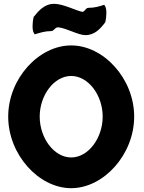

<svg xmlns="http://www.w3.org/2000/svg" viewBox="-20 -963 753 1006"><path d="M247 -800C264 -800 267 -820 285 -820C333 -814 389 -779 428 -779C476 -779 506 -812 532 -847C539 -880 540 -917 530 -932L526 -938C500 -929 475 -922 444 -922C427 -922 426 -901 411 -901C379 -907 311 -943 263 -943C215 -943 184 -909 156 -874C149 -841 148 -804 158 -789L162 -783C191 -792 216 -800 247 -800ZM188 -352C188 -464 263 -565 353 -565C443 -565 518 -464 518 -352C518 -240 443 -138 353 -138C263 -138 188 -240 188 -352ZM23 -352C23 -153 183 23 353 23C523 23 683 -153 683 -352C683 -551 523 -725 353 -725C183 -725 23 -551 23 -352Z"/></svg>

Font: Bluebird
Style: SfBdNrw
Weight: 700
Designer: Jasper
Foundry: Cannot Into Space Fonts
Version: Version 0.98